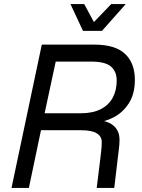

<svg xmlns="http://www.w3.org/2000/svg" viewBox="-20 -931 704 951"><path d="M37 0 187 -710H447Q551 -710 599.5 -664Q648 -618 648 -536Q648 -466 618.5 -420Q589 -374 544 -350.5Q499 -327 454 -324L450 -336Q508 -336 540 -310.5Q572 -285 572 -238Q572 -217 568.5 -189.5Q565 -162 563 -145L546 0H459L476 -138Q478 -157 481 -181Q484 -205 484 -228Q484 -255 459.5 -270.5Q435 -286 380 -286H183L123 0ZM201 -370H381Q439 -370 478.5 -390Q518 -410 538 -446.5Q558 -483 558 -532Q558 -577 529.5 -601.5Q501 -626 430 -626H256ZM391 -778 329 -911H397L451 -811H435L531 -911H603L485 -778Z"/></svg>

Font: Geist
Style: Italic
Weight: 400
Italic angle: -12°
Designer: Basement.studio, Andrés Briganti, Mateo Zaragoza
Foundry: Basement.studio, Vercel, Andrés Briganti, Guido Ferreyra, Mateo Zaragoza
Version: Version 1.500